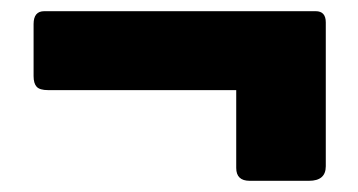

<svg xmlns="http://www.w3.org/2000/svg" viewBox="-20 -464 640 343"><path d="M562 -331Q562 -303 529 -303H66Q51 -303 45.5 -309Q40 -315 40 -328V-421Q40 -444 59 -444H544Q562 -444 562 -424ZM562 -167Q562 -141 532 -141H426Q402 -141 402 -164V-373Q402 -393 419 -393H546Q562 -393 562 -375Z"/></svg>

Font: Libre Franklin Thin Black
Style: Regular
Weight: 900
Version: Version 3.000